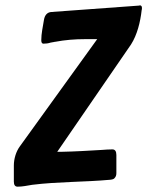

<svg xmlns="http://www.w3.org/2000/svg" viewBox="-20 -716 553 721"><path d="M472 -549C495 -585 507 -633 512 -678C513 -680 513 -683 513 -686C513 -692 511 -695 506 -696L502 -695L173 -671C158 -670 148 -660 145 -641C141 -616 135 -590 135 -565C135 -556 138 -552 143 -552C152 -552 161 -553 170 -556L181 -558C182 -558 182 -558 183 -558L185 -559C186 -559 186 -559 187 -559C224 -566 261 -569 300 -569H345L55 -167C40 -147 32 -119 32 -95V-34C32 -21 37 -15 46 -15C65 -15 82 -19 101 -22C198 -34 295 -32 394 -41C403 -42 408 -44 410 -47C415 -52 417 -58 417 -66V-134C417 -148 412 -155 402 -155C389 -155 375 -154 362 -153C311 -150 263 -147 212 -146H195Z"/></svg>

Font: Bangerz
Style: Regular
Weight: 400
Designer: vernon adams
Foundry: Vernon Adams
Version: Version 2.10;December 28, 2023;FontCreator 13.0.0.2683 64-bi